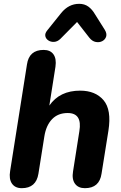

<svg xmlns="http://www.w3.org/2000/svg" viewBox="-20 -975 635 1004"><path d="M94 9Q59 9 42.5 -15Q26 -39 33 -81L121 -638Q132 -714 208 -714Q243 -714 259.5 -691Q276 -668 270 -626L238 -423Q292 -501 399 -501Q479 -501 521.5 -451Q564 -401 547 -292L511 -67Q500 9 424 9Q389 9 372 -14.5Q355 -38 362 -79L395 -289Q411 -384 334 -384Q283 -384 252 -351.5Q221 -319 212 -262L181 -67Q169 9 94 9ZM295 -771Q280 -757 263 -756Q246 -755 233 -763.5Q220 -772 217 -786Q214 -800 227 -816L300 -907Q339 -955 394 -955Q422 -955 442 -940.5Q462 -926 477 -900L528 -819Q540 -799 535 -783.5Q530 -768 515 -760Q500 -752 481 -755.5Q462 -759 447 -778L383 -860Z"/></svg>

Font: Nunito ExtraBold
Style: Italic
Weight: 800
Italic angle: -9°
Designer: Vernon Adams
Foundry: Vernon Adams
Version: Version 3.601; ttfautohint (v1.8.2.53-6de2)